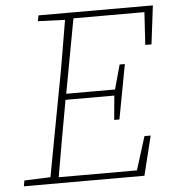

<svg xmlns="http://www.w3.org/2000/svg" viewBox="-50 -722 692 768"><g transform="rotate(-5 296.0 -338.0)"><path d="M128 -653 133 -676H592L573 -521H548L556 -652H271L216 -354H412L439 -452H460L419 -233H398L407 -330H211L208 -313Q195 -241 182 -168.5Q169 -96 157 -24H471L513 -158H538L499 0H15L19 -23L124 -27L187 -364Q201 -435 213 -506.5Q225 -578 237 -649Z"/></g></svg>

Font: Source Serif 4 SmText ExtraLight
Style: Italic
Weight: 200
Italic angle: -12°
Designer: Frank Grießhammer
Foundry: Adobe
Version: Version 4.005;hotconv 1.1.0;makeotfexe 2.6.0